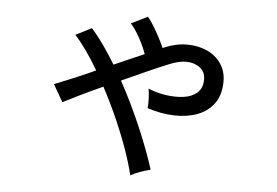

<svg xmlns="http://www.w3.org/2000/svg" viewBox="-47 -640 1094 757"><g transform="rotate(5 500.0 -261.5)"><path d="M494 53Q483 7 463 -49.5Q443 -106 416 -167Q389 -228 358 -286Q309 -264 267 -243.5Q225 -223 202 -211L163 -279Q189 -289 232 -307Q275 -325 324 -347Q301 -387 277 -421Q253 -455 230 -480L293 -512Q317 -485 341.5 -450.5Q366 -416 390 -376Q422 -390 452.5 -403.5Q483 -417 509 -428Q500 -455 481 -490Q462 -525 444 -544L509 -576Q521 -562 534 -540.5Q547 -519 558.5 -497Q570 -475 577 -458L581 -460Q628 -480 672.5 -480Q717 -480 752 -464Q787 -448 807.5 -418Q828 -388 828 -348Q828 -295 803.5 -261Q779 -227 738 -211.5Q697 -196 645 -197.5Q593 -199 539 -217Q541 -232 540 -256.5Q539 -281 536 -294Q569 -280 606.5 -274.5Q644 -269 677 -273.5Q710 -278 730.5 -296.5Q751 -315 751 -349Q751 -390 710 -406Q669 -422 609 -397Q576 -384 527 -362Q478 -340 425 -316Q472 -230 511 -138.5Q550 -47 572 24Q555 28 532 36Q509 44 494 53Z"/></g></svg>

Font: Zen Kaku Gothic New Medium
Style: Regular
Weight: 500
Designer: Yoshimichi Ohira
Foundry: Positype
Version: Version 1.002